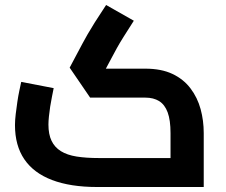

<svg xmlns="http://www.w3.org/2000/svg" viewBox="-20 -749 906 769"><path d="M369 0Q262 0 188.5 -28Q115 -56 77.5 -111Q40 -166 40 -248Q40 -268 43 -292.5Q46 -317 49.5 -341Q53 -365 57.5 -386Q62 -407 65 -421L195 -396Q192 -380 188 -361Q184 -342 181 -322Q178 -302 176 -283Q174 -264 174 -250Q174 -211 186.5 -185Q199 -159 224 -143.5Q249 -128 287 -122Q325 -116 376 -116H663V-216Q663 -268 651.5 -299Q640 -330 617.5 -344Q595 -358 562 -358H341L259 -478L310 -574Q319 -591 330.5 -611Q342 -631 359.5 -659Q377 -687 405 -729L516 -666Q491 -627 475 -601.5Q459 -576 448.5 -557Q438 -538 428 -519L404 -474H562Q626 -474 670.5 -453Q715 -432 743 -395Q771 -358 783.5 -312Q796 -266 796 -216V0Z"/></svg>

Font: Cairo Play
Style: Bold
Weight: 700
Version: Version 3.119